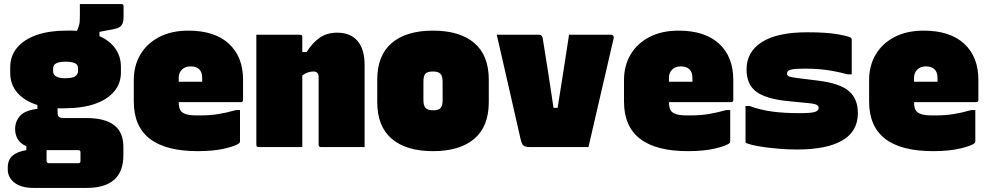

<svg xmlns="http://www.w3.org/2000/svg" viewBox="-20 -720 4840 940"><path d="M302 -570Q331 -571 357 -569L364 -587Q369 -601 370 -611Q371 -621 371 -640V-700H574Q585 -700 585 -689V-637Q585 -611 575.5 -597Q566 -583 539 -578L467 -564V-543Q517 -521 544.5 -482.5Q572 -444 572 -392V-365Q572 -310 537.5 -270.5Q503 -231 442 -210.5Q381 -190 300 -190Q280 -189 262 -190V-167Q262 -153 269 -147.5Q276 -142 296 -142H404Q584 -142 584 -2V40Q584 200 404 200H145Q84 200 51 174.5Q18 149 18 109V101Q18 62 41.5 42Q65 22 109 15V-4Q78 -18 66 -40Q54 -62 54 -88Q54 -126 78.5 -153Q103 -180 163 -187V-206Q101 -225 65.5 -265.5Q30 -306 30 -363V-390Q30 -447 64.5 -487.5Q99 -528 160.5 -549Q222 -570 302 -570ZM300 -418Q240 -418 240 -385V-372Q240 -359 248 -351Q262 -337 297 -337Q334 -337 348 -346.5Q362 -356 362 -372V-385Q362 -398 355 -405Q342 -418 300 -418ZM219 79H364Q369 79 372 76Q374 74 374 68V26Q374 15 363 15H224Q216 15 208 15V68Q208 79 219 79Z M902 -570Q1031 -570 1100.5 -506Q1170 -442 1170 -329V-231Q1170 -220 1159 -220H855Q855 -206 858 -193.5Q861 -181 869 -173Q878 -164 898 -159Q918 -154 964 -155Q1008 -155 1048.5 -161.5Q1089 -168 1135 -181H1155V-28Q1155 -23 1152 -20Q1139 -7 1083.5 6.5Q1028 20 948 20Q635 20 635 -223V-327Q635 -399 667.5 -453.5Q700 -508 760 -539Q820 -570 902 -570ZM913 -395Q887 -395 871 -379.5Q855 -364 855 -339V-320H970V-335Q970 -352 966.5 -362.5Q963 -373 956 -380Q941 -395 913 -395Z M1460 0H1246Q1235 0 1235 -11V-550H1449Q1460 -550 1460 -539V-465H1481Q1510 -511 1545.5 -535.5Q1581 -560 1631 -560Q1696 -560 1730.5 -519.5Q1765 -479 1765 -402V0H1551Q1540 0 1540 -11V-342Q1540 -370 1515 -370Q1502 -370 1489 -366Q1476 -362 1460 -351Z M2100 -570Q2231 -570 2302 -509.5Q2373 -449 2373 -330V-220Q2373 -101 2302 -40.5Q2231 20 2100 20Q1969 20 1898 -40.5Q1827 -101 1827 -220V-330Q1827 -449 1898 -509.5Q1969 -570 2100 -570ZM2100 -370Q2073 -370 2063 -359.5Q2053 -349 2053 -320V-230Q2053 -202 2064 -191Q2075 -180 2100 -180Q2127 -180 2137 -191Q2147 -202 2147 -230V-320Q2147 -348 2136 -359Q2125 -370 2100 -370Z M2620 -550Q2634 -550 2637 -533Q2651 -448 2664.5 -360Q2678 -272 2690 -192H2710Q2724 -278 2738 -368.5Q2752 -459 2766 -550H2971Q2979 -550 2982.5 -544.5Q2986 -539 2984 -531Q2953 -398 2922.5 -265.5Q2892 -133 2861 0H2575Q2553 0 2543.5 -7Q2534 -14 2528 -42Q2502 -155 2472.5 -286Q2443 -417 2412 -550Z M3302 -570Q3431 -570 3500.5 -506Q3570 -442 3570 -329V-231Q3570 -220 3559 -220H3255Q3255 -206 3258 -193.5Q3261 -181 3269 -173Q3278 -164 3298 -159Q3318 -154 3364 -155Q3408 -155 3448.5 -161.5Q3489 -168 3535 -181H3555V-28Q3555 -23 3552 -20Q3539 -7 3483.5 6.5Q3428 20 3348 20Q3035 20 3035 -223V-327Q3035 -399 3067.5 -453.5Q3100 -508 3160 -539Q3220 -570 3302 -570ZM3313 -395Q3287 -395 3271 -379.5Q3255 -364 3255 -339V-320H3370V-335Q3370 -352 3366.5 -362.5Q3363 -373 3356 -380Q3341 -395 3313 -395Z M3895 -166Q3951 -166 3969.5 -172Q3988 -178 3988 -192Q3988 -203 3975.5 -208Q3963 -213 3939 -215L3837 -225Q3729 -236 3682 -271.5Q3635 -307 3635 -380Q3635 -466 3710 -514Q3785 -562 3933 -562Q4026 -562 4082.5 -552Q4139 -542 4147 -534Q4150 -531 4150 -524V-356H4130Q4092 -366 4060 -372Q4028 -378 3994.5 -381Q3961 -384 3918 -384Q3871 -384 3852 -379Q3833 -374 3833 -360Q3833 -349 3845.5 -345Q3858 -341 3883 -338L3987 -325Q4091 -312 4135.5 -274.5Q4180 -237 4180 -166Q4180 -77 4104 -32.5Q4028 12 3882 12Q3840 12 3797.5 8.5Q3755 5 3719.5 0Q3684 -5 3660.5 -11Q3637 -17 3632 -21Q3630 -23 3630 -28V-201H3650Q3701 -182 3759 -174Q3817 -166 3895 -166Z M4502 -570Q4631 -570 4700.5 -506Q4770 -442 4770 -329V-231Q4770 -220 4759 -220H4455Q4455 -206 4458 -193.5Q4461 -181 4469 -173Q4478 -164 4498 -159Q4518 -154 4564 -155Q4608 -155 4648.5 -161.5Q4689 -168 4735 -181H4755V-28Q4755 -23 4752 -20Q4739 -7 4683.5 6.5Q4628 20 4548 20Q4235 20 4235 -223V-327Q4235 -399 4267.5 -453.5Q4300 -508 4360 -539Q4420 -570 4502 -570ZM4513 -395Q4487 -395 4471 -379.5Q4455 -364 4455 -339V-320H4570V-335Q4570 -352 4566.5 -362.5Q4563 -373 4556 -380Q4541 -395 4513 -395Z"/></svg>

Font: Recursive Mn Lnr St XBk
Style: Regular
Weight: 1000
Monospace: yes
Version: Version 1.079;hotconv 1.0.112;makeotfexe 2.5.65598; ttfautoh